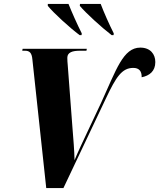

<svg xmlns="http://www.w3.org/2000/svg" viewBox="-20 -964 816 984"><path d="M388 -784H398L399 -793C376 -838 347 -904 331 -944H225V-934C255 -897 336 -823 388 -784ZM552 -784H562L563 -793C540 -838 511 -904 496 -944H390L389 -934C420 -897 501 -823 552 -784ZM146 -659 217 0H305L523 -460C575 -570 605 -616 663 -616C692 -616 707 -600 706 -568C746 -576 776 -599 776 -646C776 -686 751 -720 699 -720C611 -720 576 -607 499 -439L427 -286C419 -269 374 -174 362 -143C361 -194 356 -251 351 -314L327 -632C326 -640 325 -656 325 -668C325 -696 352 -704 389 -704H423L425 -714H96L94 -704H108C131 -704 143 -694 146 -659Z"/></svg>

Font: Noto Serif Display Condensed Black
Style: Italic
Weight: 900
Width: 3
Italic angle: -12°
Designer: Monotype Design Team
Foundry: Monotype Imaging Inc.
Version: Version 2.009